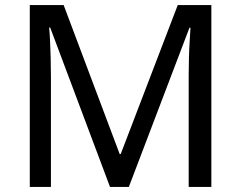

<svg xmlns="http://www.w3.org/2000/svg" viewBox="-20 -734 947 754"><path d="M412 0 177 -626H173Q175 -606 176.5 -575Q178 -544 179 -507.5Q180 -471 180 -433V0H97V-714H230L450 -129H454L678 -714H810V0H721V-439Q721 -474 722 -508.5Q723 -543 725 -573.5Q727 -604 728 -625H724L486 0Z"/></svg>

Font: Noto Sans Hanifi Rohingya
Style: Regular
Weight: 400
Designer: Monotype Design Team and DaltonMaag
Foundry: Google LLC
Version: Version 2.101